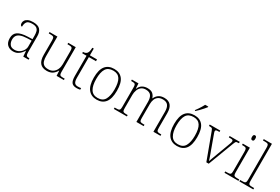

<svg xmlns="http://www.w3.org/2000/svg" viewBox="82 -1872 4360 2988"><g transform="rotate(30 2261.5 -378.0)"><path d="M199 10Q138 10 96.5 -28Q55 -66 55 -147Q55 -226 111.5 -263Q168 -300 287 -304L370 -307V-371Q370 -413 361.5 -444.5Q353 -476 327 -494.5Q301 -513 248 -513Q177 -513 154 -480.5Q131 -448 131 -393Q97 -393 97 -443Q97 -466 111.5 -489Q126 -512 159.5 -527.5Q193 -543 248 -543Q337 -543 374.5 -501.5Q412 -460 412 -383V-111Q412 -75 416 -56.5Q420 -38 432.5 -31.5Q445 -25 471 -25H477V0H381L373 -100H370Q356 -77 334 -51.5Q312 -26 279 -8Q246 10 199 10ZM207 -23Q254 -23 291 -46Q328 -69 349 -104Q370 -139 370 -174V-281L289 -278Q216 -275 174 -258.5Q132 -242 114.5 -213.5Q97 -185 97 -145Q97 -95 122.5 -59Q148 -23 207 -23Z M806 10Q724 10 683.5 -37.5Q643 -85 643 -184V-439Q643 -472 637.5 -487.5Q632 -503 615 -507Q598 -511 565 -511H544V-536H685V-183Q685 -136 695.5 -100Q706 -64 734 -43.5Q762 -23 814 -23Q867 -23 902 -48Q937 -73 955 -114.5Q973 -156 973 -205V-438Q973 -472 967.5 -487.5Q962 -503 945 -507Q928 -511 895 -511H880V-536H1015V-97Q1015 -64 1020.5 -48.5Q1026 -33 1041 -29Q1056 -25 1085 -25H1111V0H980L975 -89H971Q949 -46 909 -18Q869 10 806 10Z M1342 10Q1280 10 1253.5 -24Q1227 -58 1227 -142V-504H1149V-528Q1191 -528 1215 -551Q1226 -562 1234 -586.5Q1242 -611 1243 -657H1269V-536H1397V-504H1269V-134Q1269 -72 1287.5 -46.5Q1306 -21 1347 -21Q1377 -21 1406 -26V3Q1375 10 1342 10Z M1702 10Q1605 10 1550 -58Q1495 -126 1495 -267Q1495 -408 1548.5 -475.5Q1602 -543 1706 -543Q1804 -543 1857 -477Q1910 -411 1910 -267Q1910 -126 1857 -58Q1804 10 1702 10ZM1702 -21Q1794 -21 1830.5 -87.5Q1867 -154 1867 -267Q1867 -392 1828.5 -452Q1790 -512 1706 -512Q1615 -512 1576.5 -450.5Q1538 -389 1538 -267Q1538 -150 1577 -85.5Q1616 -21 1702 -21Z M2009 0V-25H2030Q2063 -25 2079.5 -29Q2096 -33 2101.5 -48.5Q2107 -64 2107 -98V-439Q2107 -472 2101.5 -487.5Q2096 -503 2081 -507Q2066 -511 2038 -511H2024V-536H2142L2147 -446H2152Q2173 -497 2212.5 -520Q2252 -543 2303 -543Q2367 -543 2399 -515Q2431 -487 2444 -444H2448Q2467 -488 2505.5 -515.5Q2544 -543 2606 -543Q2762 -543 2762 -359V-98Q2762 -64 2767 -48.5Q2772 -33 2788.5 -29Q2805 -25 2839 -25H2847V0H2720V-361Q2720 -433 2692 -471.5Q2664 -510 2598 -510Q2548 -510 2516.5 -488Q2485 -466 2470.5 -428.5Q2456 -391 2456 -346V-98Q2456 -64 2461 -48.5Q2466 -33 2482.5 -29Q2499 -25 2533 -25H2545V0H2414V-361Q2414 -432 2386.5 -471Q2359 -510 2291 -510Q2242 -510 2210.5 -485Q2179 -460 2164 -419Q2149 -378 2149 -331V-97Q2149 -63 2154.5 -48Q2160 -33 2176.5 -29Q2193 -25 2227 -25H2243V0Z M3145 10Q3048 10 2993 -58Q2938 -126 2938 -267Q2938 -408 2991.5 -475.5Q3045 -543 3149 -543Q3247 -543 3300 -477Q3353 -411 3353 -267Q3353 -126 3300 -58Q3247 10 3145 10ZM3145 -21Q3237 -21 3273.5 -87.5Q3310 -154 3310 -267Q3310 -392 3271.5 -452Q3233 -512 3149 -512Q3058 -512 3019.5 -450.5Q2981 -389 2981 -267Q2981 -150 3020 -85.5Q3059 -21 3145 -21ZM3114 -619Q3129 -638 3146.5 -664Q3164 -690 3180.5 -717Q3197 -744 3207 -766H3264V-756Q3251 -739 3226 -710Q3201 -681 3173 -652.5Q3145 -624 3124 -606H3114Z M3500 -462Q3492 -485 3485 -495.5Q3478 -506 3464 -508.5Q3450 -511 3423 -511V-536H3612V-511H3590Q3559 -511 3550 -504.5Q3541 -498 3541 -485Q3541 -473 3549.5 -450.5Q3558 -428 3565 -407L3639 -203Q3650 -175 3661 -143.5Q3672 -112 3682 -83.5Q3692 -55 3697 -37Q3704 -56 3719.5 -99Q3735 -142 3759 -206L3822 -374Q3838 -417 3847.5 -443Q3857 -469 3857 -484Q3857 -498 3847.5 -504.5Q3838 -511 3806 -511H3780V-536H3962V-511H3958Q3934 -511 3922 -508Q3910 -505 3903 -493.5Q3896 -482 3887 -457L3714 0H3671Z M4118 -653Q4105 -653 4096.5 -662.5Q4088 -672 4088 -698Q4088 -724 4096.5 -733.5Q4105 -743 4118 -743Q4132 -743 4140 -733.5Q4148 -724 4148 -698Q4148 -672 4140 -662.5Q4132 -653 4118 -653ZM3997 0V-25H4024Q4057 -25 4074 -29Q4091 -33 4096.5 -48Q4102 -63 4102 -97V-435Q4102 -471 4096 -487Q4090 -503 4075 -507Q4060 -511 4032 -511H4017V-536H4144V-98Q4144 -64 4149.5 -48.5Q4155 -33 4171.5 -29Q4188 -25 4222 -25H4248V0Z M4264 0V-25H4291Q4324 -25 4341 -29Q4358 -33 4363.5 -48.5Q4369 -64 4369 -98V-659Q4369 -695 4363 -711Q4357 -727 4342 -731Q4327 -735 4299 -735H4264V-760H4411V-98Q4411 -64 4416.5 -48.5Q4422 -33 4438.5 -29Q4455 -25 4489 -25H4515V0Z"/></g></svg>

Font: Noto Serif Malayalam ExtraLight
Style: Regular
Weight: 200
Designer: Indian type Foundry, Jelle Bosma, Monotype Design Team
Foundry: Monotype Imaging Inc.
Version: Version 2.104; ttfautohint (v1.8.4.7-5d5b)